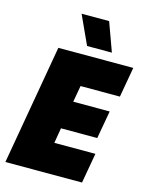

<svg xmlns="http://www.w3.org/2000/svg" viewBox="-134 -1002 834 1084"><g transform="rotate(15 283.0 -460.0)"><path d="M6 0H454L485 -176H245L260 -265H472L501 -428H288L305 -524H535L566 -700H128ZM282 -752H427L366 -920H205Z"/></g></svg>

Font: Fixel Text 20240404 Black
Style: Italic
Weight: 900
Width: 4
Italic angle: -10°
Designer: AlfaBravo + MacPaw
Foundry: Kyrylo Tkachov, Marchela Mozhyna, Serhii Makarenko, Maria Weinstein, Zakhar Kryvoshyya
Version: Version 1.211;Glyphs 3.2 (3225)